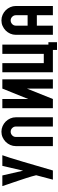

<svg xmlns="http://www.w3.org/2000/svg" viewBox="934 -1710 834 2743"><g transform="rotate(-90 1351.5 -338.0)"><path d="M506 -722Q499 -700 489.5 -672.5Q480 -645 469 -612Q458 -580 413 -427.5Q368 -275 288 0H157L220 -239Q214 -265 203 -303.5Q192 -342 177.5 -386Q163 -430 147.5 -477Q132 -524 116.5 -569Q101 -614 87.5 -653.5Q74 -693 65 -722H217L285 -425L354 -722Z M916 -529Q916 -559 894 -581Q872 -603 842 -603Q812 -603 789.5 -581.5Q767 -560 767 -529V0H636V-529Q636 -571 652.5 -608.5Q669 -646 697 -674Q725 -702 762.5 -718.5Q800 -735 842 -735Q884 -735 921.5 -718.5Q959 -702 987 -674Q1015 -646 1031.5 -608.5Q1048 -571 1048 -529V0H916Z M1590 0H1458V-371L1309 0H1178V-722H1309V-352L1458 -722H1590Z M1691 -722H1822V-130H1954V-722H2086V-64H2121V59H2010V0H1691Z M2506 -229H2357V0H2226V-529Q2226 -571 2242.5 -608.5Q2259 -646 2287 -674Q2315 -702 2352.5 -718.5Q2390 -735 2432 -735Q2474 -735 2511.5 -718.5Q2549 -702 2577 -674Q2605 -646 2621.5 -608.5Q2638 -571 2638 -529V0H2506ZM2506 -361V-529Q2506 -559 2484 -581Q2462 -603 2432 -603Q2402 -603 2379.5 -581.5Q2357 -560 2357 -529V-361Z"/></g></svg>

Font: PostBus
Style: Regular
Weight: 400
Designer: Peter Wiegel
Version: Version 1.001